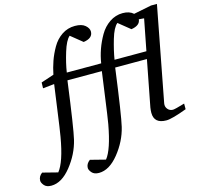

<svg xmlns="http://www.w3.org/2000/svg" viewBox="-262 -879 1303 1251"><g transform="rotate(-15 389.5 -254.0)"><path d="M906 -26Q805 12 767 12Q684 12 684 -61Q684 -76 687 -96L747 -407H533Q491 -92 474 -22Q452 70 388 149.5Q324 229 254 229Q222 229 206.5 211Q191 193 191 179Q191 151 218 131L320 157Q364 103 394 -62Q403 -114 419 -233.5Q435 -353 443 -407H211Q169 -92 152 -22Q130 70 66.5 149.5Q3 229 -67 229Q-100 229 -115 211Q-130 193 -130 179Q-130 150 -104 131L-2 157Q44 100 72 -62Q81 -114 97 -233Q113 -352 121 -406L44 -398L45 -437L132 -466Q141 -511 156 -554Q171 -597 196 -640.5Q221 -684 260.5 -710.5Q300 -737 349 -737Q395 -737 418 -717Q441 -697 441 -675Q441 -630 378 -621L300 -684Q273 -661 251 -589Q229 -517 220 -457H452Q459 -503 475 -548.5Q491 -594 516.5 -638Q542 -682 582.5 -709.5Q623 -737 671 -737Q717 -737 743 -713L863 -737H903L781 -99Q777 -77 790.5 -60.5Q804 -44 826 -44Q839 -44 906 -64ZM798 -668 763 -671Q760 -630 700 -621L622 -684Q594 -661 573 -589.5Q552 -518 542 -457H757Z"/></g></svg>

Font: Veleka
Style: Italic
Weight: 400
Italic angle: -12°
Designer: Stefan Peev, Context Ltd, 2016; SIL International, 1997-2014.
Foundry: Stefan Peev, Context Ltd, 2016
Version: Version 1.000